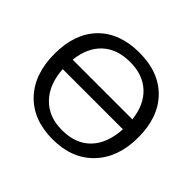

<svg xmlns="http://www.w3.org/2000/svg" viewBox="-165 -898 1107 1107"><g transform="rotate(45 389.0 -344.0)"><path d="M730 -347.2Q730 -183.6 637.7 -86.9Q545.4 9.8 388.2 9.8Q229 9.8 137.9 -86.2Q46.9 -182.1 46.9 -347.2Q46.9 -511.7 137.2 -605Q229 -698.2 389.2 -698.2Q547.9 -698.2 638.9 -605Q730 -511.7 730 -347.2ZM388.2 -65.9Q500.5 -65.9 563.7 -131.6Q627 -197.3 633.8 -317.9H143.1Q149.9 -201.2 214.8 -133.5Q279.8 -65.9 388.2 -65.9ZM389.2 -622.1Q283.7 -622.1 220.5 -563.7Q157.2 -505.4 145 -397H631.8Q619.6 -504.4 556.4 -563.2Q493.2 -622.1 389.2 -622.1Z"/></g></svg>

Font: Libra Sans Modern
Style: Regular
Weight: 400
Foundry: Stefan Peev, Context Ltd
Version: Version 1.000